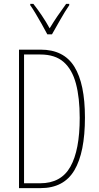

<svg xmlns="http://www.w3.org/2000/svg" viewBox="-20 -970 512 990"><path d="M418 -364Q418 -184 363.5 -92Q309 0 189 0H78V-714H190Q309 -714 363.5 -626Q418 -538 418 -364ZM391 -362Q391 -466 371.5 -539Q352 -612 308 -650.5Q264 -689 188 -689H104V-25H187Q295 -25 343 -110.5Q391 -196 391 -362ZM224 -793Q211 -818 194.5 -847Q178 -876 162.5 -902Q147 -928 136 -943V-950H152Q172 -925 195 -891Q218 -857 236 -824Q256 -857 276 -886.5Q296 -916 321 -950H337V-943Q315 -911 291.5 -869.5Q268 -828 248 -793Z"/></svg>

Font: Noto Sans Thai ExtCond Thin
Style: Regular
Weight: 100
Width: 2
Designer: Monotype Design Team
Foundry: Monotype Imaging Inc.
Version: Version 2.002; ttfautohint (v1.8.4.7-5d5b)